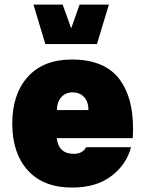

<svg xmlns="http://www.w3.org/2000/svg" viewBox="-20 -823 636 848"><path d="M230.5 -212.9Q238.8 -143.6 305.7 -143.6Q324.2 -143.6 338.4 -150.6Q352.5 -157.7 360.4 -172.9H558.6Q539.1 -96.7 472.2 -45.7Q405.3 5.4 298.3 5.4Q171.9 5.4 103 -70.3Q34.2 -146 34.2 -277.3Q34.2 -407.7 103 -483.9Q171.9 -560.1 296.9 -560.1Q445.8 -560.1 511 -468.5Q576.2 -377 566.4 -212.9ZM231.4 -336.9H370.6Q370.6 -373.5 351.6 -394.3Q332.5 -415 299.3 -415Q269.5 -415 250.5 -393.6Q231.4 -372.1 231.4 -336.9ZM127.9 -802.7H256.8L294.4 -697.8L331.5 -802.7H460.9L408.2 -628.4H180.2Z"/></svg>

Font: Estedad-FD Black
Style: Regular
Weight: 900
Designer: Amin Abedi
Version: Version 7.3